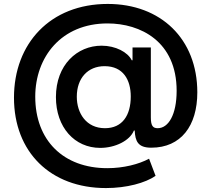

<svg xmlns="http://www.w3.org/2000/svg" viewBox="-20 -744 1073 975"><path d="M518 211C623 211 718 185 770 149L737 62C685 90 607 110 525 110C302 110 159 -31 159 -253C159 -454 291 -625 526 -625C693 -625 877 -534 877 -283C877 -161 835 -93 781 -93C757 -93 746 -104 746 -148V-503H653V-438H649C629 -479 567 -512 496 -512C372 -512 264 -415 264 -251C264 -97 359 7 489 7C564 7 639 -29 660 -81H664C667 -27 680 6 748 6C899 6 982 -105 982 -275C982 -547 796 -724 527 -724C235 -724 51 -523 51 -248C51 28 236 211 518 211ZM370 -253C370 -347 426 -408 511 -408C606 -408 644 -338 644 -254C644 -158 601 -93 513 -93C418 -93 370 -169 370 -253Z"/></svg>

Font: Wafeq Semi Bold
Style: Regular
Weight: 600
Designer: Rasmus Andersson & Azza Alameddine
Foundry: Google & TypeTogether
Version: Version 3.000;January 28, 2025;FontCreator 15.0.0.3014 64-bi